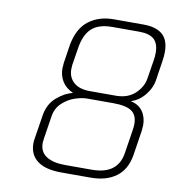

<svg xmlns="http://www.w3.org/2000/svg" viewBox="-82 -812 816 887"><g transform="rotate(10 325.5 -368.5)"><path d="M114 -109Q114 -122 117 -137L134 -245Q143 -299 180 -330.5Q217 -362 254 -370Q219 -386 202.5 -413Q186 -440 186 -473Q186 -482 188 -500L201 -585Q215 -664 262.5 -701Q310 -738 381 -738H519Q579 -738 609 -712Q639 -686 639 -630Q639 -608 635 -585L622 -500Q617 -460 589.5 -425.5Q562 -391 523 -379Q560 -372 579.5 -345Q599 -318 599 -280Q599 -271 597 -253L579 -137Q568 -68 522 -33.5Q476 1 401 1H264Q190 1 152 -27.5Q114 -56 114 -109ZM451 -392Q507 -392 541 -424Q575 -456 581 -496L594 -578Q598 -598 598 -618Q598 -663 575.5 -682.5Q553 -702 507 -702H380Q316 -702 283.5 -672Q251 -642 241 -578L228 -496Q227 -490 227 -477Q227 -439 253 -415.5Q279 -392 330 -392ZM401 -36Q522 -36 538 -138L555 -247Q558 -265 558 -278Q558 -320 531.5 -338Q505 -356 445 -356H324Q297 -356 265 -345Q233 -334 207 -309.5Q181 -285 175 -247L158 -138Q156 -124 156 -119Q156 -76 188 -56Q220 -36 274 -36Z"/></g></svg>

Font: Exo ExtraLight
Style: Italic
Weight: 275
Italic angle: -9°
Designer: Natanael Gama
Foundry: Natanael Gama
Version: Version 1.500; ttfautohint (v1.6)